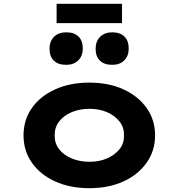

<svg xmlns="http://www.w3.org/2000/svg" viewBox="-20 -974 934 1004"><path d="M447 10Q346 10 268 -25.5Q190 -61 146.5 -123.5Q103 -186 103 -266Q103 -347 146.5 -409Q190 -471 268 -506.5Q346 -542 447 -542Q549 -542 626 -506.5Q703 -471 747 -409Q791 -347 791 -266Q791 -186 747 -123.5Q703 -61 626 -25.5Q549 10 447 10ZM448 -128Q499 -128 539.5 -145.5Q580 -163 605 -194Q630 -225 628 -266Q630 -307 605 -338.5Q580 -370 539.5 -387.5Q499 -405 448 -405Q397 -405 355 -387.5Q313 -370 289 -338.5Q265 -307 266 -266Q265 -225 289 -194Q313 -163 355 -145.5Q397 -128 448 -128ZM567 -635Q525 -635 502.5 -657Q480 -679 480 -719Q480 -758 503.5 -781.5Q527 -805 567 -805Q608 -805 630.5 -783Q653 -761 653 -720Q653 -682 630 -658.5Q607 -635 567 -635ZM326 -635Q284 -635 261.5 -657Q239 -679 239 -719Q239 -758 262.5 -781.5Q286 -805 326 -805Q368 -805 390.5 -783Q413 -761 413 -720Q413 -682 389.5 -658.5Q366 -635 326 -635ZM276 -853V-954H618V-853Z"/></svg>

Font: Lexend Peta
Style: Bold
Weight: 700
Designer: Bonnie Shaver-Troup, Thomas Jockin
Foundry: Lexend
Version: Version 1.007